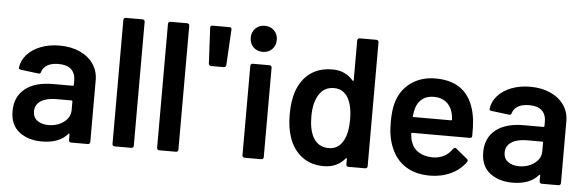

<svg xmlns="http://www.w3.org/2000/svg" viewBox="-48 -878 3185 1042"><g transform="rotate(5 1545.0 -357.0)"><path d="M468 -349V-12Q468 -7 464.5 -3.5Q461 0 456 0H364Q359 0 355.5 -3.5Q352 -7 352 -12V-44Q352 -47 350 -47.5Q348 -48 346 -46Q300 8 205 8Q130 8 81.5 -30Q33 -68 33 -143Q33 -221 87 -264.5Q141 -308 240 -308H347Q352 -308 352 -313V-337Q352 -376 329 -397.5Q306 -419 260 -419Q222 -419 199 -405.5Q176 -392 169 -368Q166 -356 155 -358L58 -370Q53 -371 49.5 -373.5Q46 -376 47 -380Q52 -420 80 -451.5Q108 -483 154 -501Q200 -519 257 -519Q320 -519 368 -497Q416 -475 442 -436.5Q468 -398 468 -349ZM352 -176V-223Q352 -228 347 -228H264Q211 -228 180 -208Q149 -188 149 -151Q149 -119 172.5 -101.5Q196 -84 233 -84Q282 -84 317 -110Q352 -136 352 -176Z M601 -700H693Q698 -700 701.5 -696.5Q705 -693 705 -688V-12Q705 -7 701.5 -3.5Q698 0 693 0H601Q596 0 592.5 -3.5Q589 -7 589 -12V-688Q589 -693 592.5 -696.5Q596 -700 601 -700Z M844 -700H936Q941 -700 944.5 -696.5Q948 -693 948 -688V-12Q948 -7 944.5 -3.5Q941 0 936 0H844Q839 0 835.5 -3.5Q832 -7 832 -12V-688Q832 -693 835.5 -696.5Q839 -700 844 -700Z M1073 -699H1167Q1178 -699 1178 -687L1167 -492Q1167 -487 1163 -483.5Q1159 -480 1154 -480H1085Q1080 -480 1076 -483.5Q1072 -487 1072 -492L1062 -687Q1062 -699 1073 -699Z M1286 -652Q1286 -683 1306 -703Q1326 -723 1357 -723Q1388 -723 1408 -703Q1428 -683 1428 -652Q1428 -621 1408 -601Q1388 -581 1357 -581Q1326 -581 1306 -601Q1286 -621 1286 -652ZM1309 -512H1401Q1406 -512 1409.5 -508.5Q1413 -505 1413 -500V-12Q1413 -7 1409.5 -3.5Q1406 0 1401 0H1309Q1304 0 1300.5 -3.5Q1297 -7 1297 -12V-500Q1297 -505 1300.5 -508.5Q1304 -512 1309 -512Z M1875 -700H1967Q1972 -700 1975.5 -696.5Q1979 -693 1979 -688V-12Q1979 -7 1975.5 -3.5Q1972 0 1967 0H1875Q1870 0 1866.5 -3.5Q1863 -7 1863 -12V-42Q1863 -45 1861 -46Q1859 -47 1857 -44Q1813 8 1742 8Q1671 8 1622 -29Q1573 -66 1551 -132Q1533 -183 1533 -257Q1533 -328 1550 -379Q1572 -445 1621 -482Q1670 -519 1744 -519Q1814 -519 1857 -468Q1859 -466 1861 -467Q1863 -468 1863 -471V-688Q1863 -693 1866.5 -696.5Q1870 -700 1875 -700ZM1862 -256Q1862 -331 1837 -375Q1810 -419 1761 -419Q1708 -419 1681 -377Q1651 -333 1651 -255Q1651 -182 1675 -140Q1703 -92 1760 -92Q1812 -92 1838 -140Q1862 -181 1862 -256Z M2530 -226Q2530 -214 2518 -214H2204Q2199 -214 2199 -209Q2202 -176 2208 -164Q2219 -130 2249 -111Q2279 -92 2325 -91Q2395 -91 2433 -147Q2438 -153 2443 -153Q2447 -153 2450 -150L2512 -99Q2521 -92 2515 -83Q2484 -39 2432.5 -15Q2381 9 2319 9Q2240 9 2186 -26Q2132 -61 2107 -124Q2083 -180 2083 -259Q2083 -327 2095 -368Q2115 -438 2171 -478.5Q2227 -519 2305 -519Q2501 -519 2527 -313Q2531 -272 2530 -226ZM2208 -349Q2202 -332 2200 -305Q2198 -300 2204 -300H2408Q2413 -300 2413 -305Q2411 -330 2407 -343Q2397 -379 2370.5 -399Q2344 -419 2305 -419Q2267 -419 2242.5 -400.5Q2218 -382 2208 -349Z M3032 -349V-12Q3032 -7 3028.5 -3.5Q3025 0 3020 0H2928Q2923 0 2919.5 -3.5Q2916 -7 2916 -12V-44Q2916 -47 2914 -47.5Q2912 -48 2910 -46Q2864 8 2769 8Q2694 8 2645.5 -30Q2597 -68 2597 -143Q2597 -221 2651 -264.5Q2705 -308 2804 -308H2911Q2916 -308 2916 -313V-337Q2916 -376 2893 -397.5Q2870 -419 2824 -419Q2786 -419 2763 -405.5Q2740 -392 2733 -368Q2730 -356 2719 -358L2622 -370Q2617 -371 2613.5 -373.5Q2610 -376 2611 -380Q2616 -420 2644 -451.5Q2672 -483 2718 -501Q2764 -519 2821 -519Q2884 -519 2932 -497Q2980 -475 3006 -436.5Q3032 -398 3032 -349ZM2916 -176V-223Q2916 -228 2911 -228H2828Q2775 -228 2744 -208Q2713 -188 2713 -151Q2713 -119 2736.5 -101.5Q2760 -84 2797 -84Q2846 -84 2881 -110Q2916 -136 2916 -176Z"/></g></svg>

Font: Barlow SemiBold
Style: Regular
Weight: 600
Designer: Jeremy Tribby
Foundry: Tribby Type
Version: Version 1.422